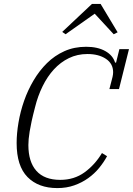

<svg xmlns="http://www.w3.org/2000/svg" viewBox="-20 -949 679 981"><path d="M273 12Q176 12 120.5 -44.5Q65 -101 65 -218Q65 -267 74.5 -323Q84 -379 103 -433.5Q122 -488 151.5 -538Q181 -588 220 -626.5Q259 -665 309 -687.5Q359 -710 420 -710Q479 -710 518 -688Q557 -666 568 -629H573L590 -698H639L588 -494H539L555 -556Q558 -569 558 -580Q558 -624 521 -648.5Q484 -673 427 -673Q375 -673 332 -652Q289 -631 255.5 -594.5Q222 -558 197.5 -508Q173 -458 159 -401Q148 -359 141.5 -329Q135 -299 131.5 -277Q128 -255 126.5 -239Q125 -223 125 -208Q125 -122 166 -76Q207 -30 288 -30Q359 -30 412 -68.5Q465 -107 501 -167L527 -151Q511 -121 487 -91.5Q463 -62 431 -39Q399 -16 359.5 -2Q320 12 273 12ZM298 -786 450 -929H494L581 -784L561 -774L464 -879L315 -774Z"/></svg>

Font: IBM Plex Serif Light
Style: Italic
Weight: 300
Italic angle: -14°
Designer: Mike Abbink, Paul van der Laan, Pieter van Rosmalen
Foundry: Bold Monday
Version: Version 3.001